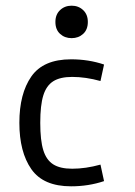

<svg xmlns="http://www.w3.org/2000/svg" viewBox="-20 -655 478 682"><path d="M336.9 -367.2Q284.2 -381.8 236.3 -381.8Q193.4 -381.8 168.9 -366.2Q144.5 -350.6 133.8 -315.9Q123 -281.2 123 -218.8Q123 -156.2 133.8 -121.6Q144.5 -86.9 168.9 -71.3Q193.4 -55.7 236.3 -55.7Q284.2 -55.7 336.9 -70.3L349.6 -11.7Q294.9 6.8 232.4 6.8Q133.8 6.8 91.3 -54.2Q48.8 -115.2 48.8 -218.8Q48.8 -322.3 91.3 -383.3Q133.8 -444.3 232.4 -444.3Q294.9 -444.3 349.6 -425.8ZM176.8 -577.1Q176.8 -603.5 193.4 -619.1Q210 -634.8 234.4 -634.8Q258.8 -634.8 275.4 -619.1Q292 -603.5 292 -577.1Q292 -549.8 275.4 -534.7Q258.8 -519.5 234.4 -519.5Q210 -519.5 193.4 -534.7Q176.8 -549.8 176.8 -577.1Z"/></svg>

Font: Sudo Variable
Style: Regular
Weight: 400
Monospace: yes
Designer: Jens Kutilek
Foundry: Jens Kutilek
Version: Version 0.040